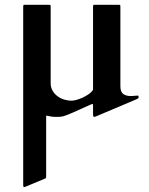

<svg xmlns="http://www.w3.org/2000/svg" viewBox="-20 -469 614 792"><path d="M476.6 -112.8Q476.6 -91.3 487.5 -82Q498.5 -72.8 520.5 -72.8L548.8 -74.7Q550.8 -74.7 551.3 -72Q551.8 -69.3 551.8 -66.4Q551.8 -65.4 550.5 -64Q549.3 -62.5 544.4 -60.1L377.9 10.3Q377 10.7 373 12Q369.1 13.2 368.7 13.2Q365.2 13.2 364.5 9Q363.8 4.9 363.8 1V-37.1Q363.8 -40 361.3 -40Q358.9 -40 356 -38.6Q329.1 -26.9 310.8 -18.3Q292.5 -9.8 279.5 -4.2Q266.6 1.5 257.8 4.9Q249 8.3 241.9 10.3Q234.9 12.2 227.8 12.7Q220.7 13.2 211.4 13.2Q200.2 13.2 190.9 11.7Q181.6 10.3 170.4 7.8V257.8Q170.4 262.2 169.9 264.2Q169.4 266.1 166 267.6L81.5 302.7Q77.1 302.7 76.4 301Q75.7 299.3 75.7 292.5V-439Q75.7 -445.8 76.4 -447.5Q77.1 -449.2 81.5 -449.2H183.1Q187.5 -449.2 188.2 -447.5Q189 -445.8 189 -439V-125.5Q189 -108.9 196.5 -95.5Q204.1 -82 216.3 -72.8Q228.5 -63.5 244.1 -58.6Q259.8 -53.7 276.4 -53.7Q282.2 -53.7 293.9 -56.6Q305.7 -59.6 318.8 -65.4Q332 -71.3 344.5 -79.6Q356.9 -87.9 363.8 -98.6V-439Q363.8 -445.8 364.5 -447.5Q365.2 -449.2 369.6 -449.2H470.7Q475.1 -449.2 475.8 -447.5Q476.6 -445.8 476.6 -439Z"/></svg>

Font: Cardo
Style: Bold
Weight: 700
Designer: David J. Perry
Foundry: David J. Perry
Version: Version 1.0011